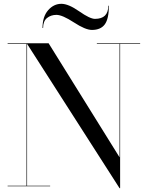

<svg xmlns="http://www.w3.org/2000/svg" viewBox="-20 -977 770 1007"><path d="M276 -899Q247 -899 226.5 -882.5Q206 -866 206 -830H203Q203 -890 232.5 -923.5Q262 -957 302 -957Q339 -957 395.5 -917.5Q452 -878 478 -878Q548 -878 548 -947H551Q551 -878 529.5 -849Q508 -820 462 -820Q428 -820 367.5 -859.5Q307 -899 276 -899ZM20 -3H119V-747H20V-750H235L607 -152V-747H488V-750H715V-747H610V10H607L122 -747V-3H243V0H20Z"/></svg>

Font: Bodoni* 72
Style: Regular
Weight: 400
Version: Version 1.003